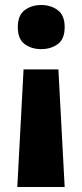

<svg xmlns="http://www.w3.org/2000/svg" viewBox="-20 -574 328 766"><path d="M238 -466Q238 -418 210.5 -398Q183 -378 144 -378Q106 -378 78.5 -398Q51 -418 51 -466Q51 -513 78.5 -533.5Q106 -554 144 -554Q183 -554 210.5 -533.5Q238 -513 238 -466ZM74 -297H213L238 172H49Z"/></svg>

Font: Noto Sans ExtraBold
Style: Regular
Weight: 800
Designer: Monotype Design Team
Foundry: Monotype Imaging Inc.
Version: Version 2.007